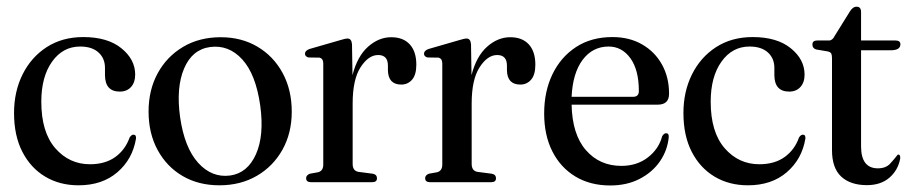

<svg xmlns="http://www.w3.org/2000/svg" viewBox="-20 -558 2786 588"><path d="M394 -329.5Q394 -305.5 381.2 -291.5Q368.5 -277.5 347 -277.5Q301.5 -277.5 301.5 -328.5V-350Q301.5 -379.5 281.5 -397.5Q261.5 -415.5 225.5 -415.5Q172.5 -415.5 139.5 -369.2Q106.5 -323 106.5 -246.5Q106.5 -153.5 149.2 -104.2Q192 -55 255.5 -55Q302 -55 332.8 -77Q363.5 -99 377 -137Q383 -146 389 -145.5Q397.5 -145.5 396.5 -133.5Q386 -70.5 339.5 -30.5Q293 9.5 220.5 9.5Q163 9.5 118.5 -17Q74 -43.5 48.5 -93Q23 -142.5 23 -212Q23 -277.5 49.2 -330.2Q75.5 -383 123.2 -413.8Q171 -444.5 235 -444.5Q309.5 -444.5 351.8 -410.2Q394 -376 394 -329.5Z M656 -444Q719.5 -444 768.5 -415Q817.5 -386 845.5 -334.5Q873.5 -283 873.5 -216Q873.5 -150.5 845 -99.5Q816.5 -48.5 766.5 -19.5Q716.5 9.5 652 9.5Q588 9.5 539.2 -19Q490.5 -47.5 462.8 -98.5Q435 -149.5 435 -216.5Q435 -282.5 463 -333.8Q491 -385 540.8 -414.5Q590.5 -444 656 -444ZM685 -20.5Q738 -28 763.8 -85.5Q789.5 -143 777 -234.5Q763.5 -330.5 722 -376Q680.5 -421.5 623.5 -414Q568.5 -406.5 543.8 -348.2Q519 -290 531.5 -199.5Q545 -105.5 587 -59.2Q629 -13 685 -20.5Z M1058 -422.5 1059.5 -328Q1074.5 -386 1107.2 -415Q1140 -444 1178 -444Q1215 -444 1235 -422Q1255 -400 1255 -360Q1255 -329 1242 -314Q1229 -299 1209 -299Q1169 -299 1168 -342.5V-357Q1168 -389.5 1138 -389.5Q1108.5 -389.5 1084.2 -352Q1060 -314.5 1060 -241V-56Q1060 -34 1079 -31.5L1121.5 -26Q1134.5 -23.5 1134.5 -12Q1134.5 0 1119.5 0H932.5Q917.5 0 917.5 -12.5Q917.5 -21.5 929 -26L954 -30.5Q970 -34.5 970 -54V-363.5Q970 -379 958 -381.5L924.5 -382Q914 -385 914 -393.5Q914 -403 928 -408L1021.5 -435Q1037.5 -440 1044.5 -440Q1056.5 -440 1058 -422.5Z M1422.5 -422.5 1424 -328Q1439 -386 1471.8 -415Q1504.5 -444 1542.5 -444Q1579.5 -444 1599.5 -422Q1619.5 -400 1619.5 -360Q1619.5 -329 1606.5 -314Q1593.5 -299 1573.5 -299Q1533.5 -299 1532.5 -342.5V-357Q1532.5 -389.5 1502.5 -389.5Q1473 -389.5 1448.8 -352Q1424.5 -314.5 1424.5 -241V-56Q1424.5 -34 1443.5 -31.5L1486 -26Q1499 -23.5 1499 -12Q1499 0 1484 0H1297Q1282 0 1282 -12.5Q1282 -21.5 1293.5 -26L1318.5 -30.5Q1334.5 -34.5 1334.5 -54V-363.5Q1334.5 -379 1322.5 -381.5L1289 -382Q1278.5 -385 1278.5 -393.5Q1278.5 -403 1292.5 -408L1386 -435Q1402 -440 1409 -440Q1421 -440 1422.5 -422.5Z M2029 -271Q2029 -237.5 1994.5 -237.5H1730.5Q1732.5 -146 1774.5 -98Q1816.5 -50 1883 -50Q1930.5 -50 1964 -75.8Q1997.5 -101.5 2008 -141Q2013.5 -150 2020 -150Q2029 -150 2028 -137.5Q2024 -97 2000.8 -63.5Q1977.5 -30 1938.5 -10Q1899.5 10 1849 10Q1787.5 10 1742 -17.5Q1696.5 -45 1671.5 -94.5Q1646.5 -144 1646.5 -210.5Q1646.5 -278 1672 -330.8Q1697.5 -383.5 1744.2 -414Q1791 -444.5 1855.5 -444.5Q1907.5 -444.5 1946.5 -422Q1985.5 -399.5 2007.2 -360.5Q2029 -321.5 2029 -271ZM1844 -415.5Q1795 -415.5 1764.5 -375Q1734 -334.5 1730.5 -261.5H1918.5Q1936.5 -261.5 1936.5 -279Q1936.5 -344 1910.5 -379.8Q1884.5 -415.5 1844 -415.5Z M2444 -329.5Q2444 -305.5 2431.2 -291.5Q2418.5 -277.5 2397 -277.5Q2351.5 -277.5 2351.5 -328.5V-350Q2351.5 -379.5 2331.5 -397.5Q2311.5 -415.5 2275.5 -415.5Q2222.5 -415.5 2189.5 -369.2Q2156.5 -323 2156.5 -246.5Q2156.5 -153.5 2199.2 -104.2Q2242 -55 2305.5 -55Q2352 -55 2382.8 -77Q2413.5 -99 2427 -137Q2433 -146 2439 -145.5Q2447.5 -145.5 2446.5 -133.5Q2436 -70.5 2389.5 -30.5Q2343 9.5 2270.5 9.5Q2213 9.5 2168.5 -17Q2124 -43.5 2098.5 -93Q2073 -142.5 2073 -212Q2073 -277.5 2099.2 -330.2Q2125.5 -383 2173.2 -413.8Q2221 -444.5 2285 -444.5Q2359.5 -444.5 2401.8 -410.2Q2444 -376 2444 -329.5Z M2515 -400.5 2479.5 -406.5Q2468 -410 2468 -421.5Q2468 -434 2482.5 -434H2519Q2529.5 -434 2536.5 -448.5L2582.5 -522.5Q2591.5 -537.5 2603.5 -537.5Q2617 -537.5 2617 -521V-434H2722.5Q2737.5 -434 2737.5 -422.5Q2737.5 -404 2707.5 -404H2617V-110Q2617 -42.5 2668.5 -42.5Q2693 -42.5 2706 -56.8Q2719 -71 2729 -84Q2737.5 -87 2737 -73Q2730.5 -37 2704 -14Q2677.5 9 2635 9Q2584.5 9 2556.2 -17.2Q2528 -43.5 2528 -98V-379.5Q2528 -389 2525.8 -393.8Q2523.5 -398.5 2515 -400.5Z"/></svg>

Font: Fraunces 144pt Soft
Style: Regular
Weight: 400
Version: Version 1.000;[0bf87f6ff]